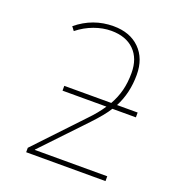

<svg xmlns="http://www.w3.org/2000/svg" viewBox="-131 -830 863 937"><g transform="rotate(20 300.0 -362.0)"><path d="M145 -27V-25H521V0H109V-23L333 -260Q374 -302 401 -343H173V-368H417Q439 -407 449.5 -448Q460 -489 460 -539Q460 -614 417 -656.5Q374 -699 298 -699Q254 -699 209 -682.5Q164 -666 125 -635L110 -655Q194 -724 300 -724Q386 -724 436.5 -674Q487 -624 487 -539Q487 -444 447 -368H554V-343H432Q408 -304 353 -246Z"/></g></svg>

Font: Noto Sans Mono UI Thin
Style: Regular
Weight: 250
Monospace: yes
Designer: Monotype Design team
Foundry: Monotype Imaging Inc.
Version: Version 1.000